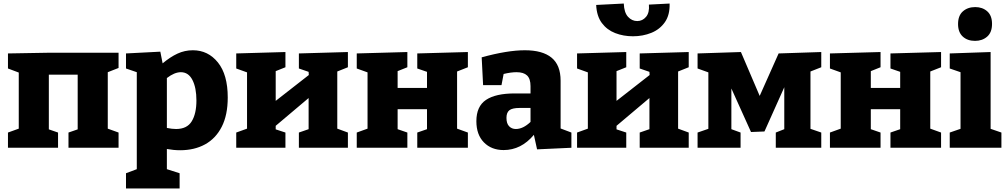

<svg xmlns="http://www.w3.org/2000/svg" viewBox="-20 -835 5690 1085"><path d="M25 0V-86L86 -108V-425L25 -448V-533L255 -537H650V-451L589 -427V-108L650 -86V0H367V-86L419 -104V-413H256V-104L308 -86V0Z M692 230V144L753 121V-427L692 -448V-533L886 -543L899 -477Q942 -513 983 -532Q1024 -551 1070 -551Q1156 -551 1211.5 -482Q1267 -413 1267 -284Q1267 -185 1233 -118.5Q1199 -52 1138.5 -19Q1078 14 998 14Q962 14 923 7V121L995 144V230ZM975 -106Q1037 -106 1063.5 -149.5Q1090 -193 1090 -267Q1090 -339 1067.5 -383Q1045 -427 1002 -427Q966 -427 923 -394V-112Q952 -106 975 -106Z M1315 0V-86L1376 -108V-426L1315 -448V-533L1593 -541V-455L1538 -433V-265L1725 -411L1724 -429L1669 -448V-533L1946 -541V-455L1886 -431V-108L1946 -86V0H1669V-86L1724 -105V-281L1538 -124V-104L1593 -86V0Z M1996 0V-86L2057 -108V-426L1996 -448V-533L2282 -541V-455L2227 -433V-338H2393V-429L2338 -448V-533L2624 -541V-455L2563 -431V-108L2624 -86V0H2338V-86L2393 -105V-218H2227V-105L2282 -86V0Z M3015 9 2997 -73Q2925 13 2826 13Q2757 13 2714.5 -30.5Q2672 -74 2672 -150Q2672 -234 2726.5 -270.5Q2781 -307 2889 -307H2978V-348Q2978 -390 2958.5 -408.5Q2939 -427 2899 -427Q2867 -427 2826 -417L2814 -354H2710L2702 -511Q2847 -551 2946 -551Q3046 -551 3097 -509Q3148 -467 3148 -379V-109L3209 -86V0ZM2842 -169Q2842 -137 2857 -121.5Q2872 -106 2895 -106Q2936 -106 2978 -146V-225H2917Q2875 -225 2858.5 -212Q2842 -199 2842 -169Z M3241 0V-86L3302 -108V-426L3241 -448V-533L3519 -541V-455L3464 -433V-265L3651 -411L3650 -429L3595 -448V-533L3872 -541V-455L3812 -431V-108L3872 -86V0H3595V-86L3650 -105V-281L3464 -124V-104L3519 -86V0ZM3557 -630Q3503 -630 3456.5 -648Q3410 -666 3381 -705Q3352 -744 3349 -807L3505 -815Q3507 -764 3529 -740Q3551 -716 3581 -716Q3611 -716 3631 -740Q3651 -764 3647 -809L3764 -815Q3766 -751 3737.5 -710Q3709 -669 3661 -649.5Q3613 -630 3557 -630Z M4165 -86V0H3922V-86L3983 -107V-426L3922 -448V-533L4167 -541L4273 -293L4380 -533L4621 -541V-455L4560 -431V-107L4621 -86V0H4364V-86L4412 -105V-342L4300 -92L4224 -89L4113 -335V-105Z M4670 0V-86L4731 -108V-426L4670 -448V-533L4956 -541V-455L4901 -433V-338H5067V-429L5012 -448V-533L5298 -541V-455L5237 -431V-108L5298 -86V0H5012V-86L5067 -105V-218H4901V-105L4956 -86V0Z M5639 -86V0H5347V-86L5408 -107V-427L5347 -448V-533L5578 -541V-107ZM5490 -604Q5447 -604 5420.5 -628.5Q5394 -653 5394 -699Q5394 -747 5421.5 -771Q5449 -795 5491 -795Q5532 -795 5559 -771Q5586 -747 5586 -700Q5586 -652 5558.5 -628Q5531 -604 5490 -604Z"/></svg>

Font: Bitter ExtraBold
Style: Regular
Weight: 800
Designer: Sol Matas, and Bitter project Authors
Foundry: Sol Matas
Version: Version 2.001